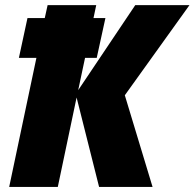

<svg xmlns="http://www.w3.org/2000/svg" viewBox="-20 -734 764 754"><path d="M16.1 0 123 -506.8H54.2L87.9 -663.1H155.8L167 -713.9H357.9L347.2 -663.1H394L359.9 -506.8H314L287.1 -379.9L511.2 -713.9H724.1L470.2 -359.9L579.1 0H369.1L280.8 -351.1L207 0Z"/></svg>

Font: Open Sans ExtraBold
Style: Italic
Weight: 800
Italic angle: -12°
Designer: Monotype Design Team
Foundry: Monotype Imaging Inc.
Version: Version 3.000; ttfautohint (v1.8.4)